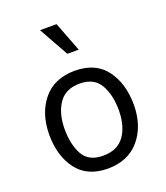

<svg xmlns="http://www.w3.org/2000/svg" viewBox="-139 -841 821 949"><g transform="rotate(-20 271.5 -366.0)"><path d="M183 -745H270L330 -589H270ZM264 13Q157 12 103 -60Q49 -132 49 -245Q50 -355 108 -426Q166 -497 274 -498Q384 -498 438.5 -425Q493 -352 493 -239Q492 -128 432 -57.5Q372 13 264 13ZM414 -239Q414 -322 382.5 -376Q351 -430 276 -430Q202 -430 166.5 -378.5Q131 -327 130 -246Q130 -161 160 -108Q190 -55 265 -55Q340 -55 376.5 -105Q413 -155 414 -239Z"/></g></svg>

Font: Palanquin
Style: Regular
Weight: 400
Designer: Pria Ravichandran
Version: Version 1.0.4